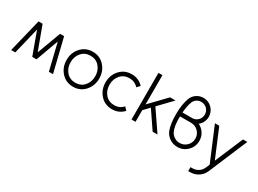

<svg xmlns="http://www.w3.org/2000/svg" viewBox="-39 -1497 3357 2495"><g transform="rotate(30 1640.0 -250.0)"><path d="M295 -60H359L196 -500H135ZM13 0H75L196 -500H135ZM579 0H641L519 -500H458ZM295 -60H359L519 -500H458Z M946 -512Q839 -512 770 -436Q701 -360 701 -250Q701 -141 770 -64Q839 12 946 12Q1052 12 1121 -64Q1190 -141 1190 -250Q1190 -360 1121 -436Q1052 -512 946 -512ZM946 -452Q1028 -452 1079 -394Q1130 -336 1130 -250Q1130 -165 1079 -106Q1028 -48 946 -48Q863 -48 812 -106Q761 -165 761 -250Q761 -336 812 -394Q863 -452 946 -452Z M1530 -512Q1423 -512 1354 -436Q1285 -360 1285 -250Q1285 -141 1354 -64Q1423 12 1530 12Q1635 12 1704 -63L1663 -107Q1610 -48 1530 -48Q1447 -48 1396 -106Q1345 -165 1345 -250Q1345 -336 1396 -394Q1447 -452 1530 -452Q1610 -452 1663 -393L1704 -437Q1635 -512 1530 -512Z M1819 0H1879V-175L1960 -259L2136 0H2209L2002 -303L2191 -500H2109L1879 -261V-700H1819Z M2491 -712Q2435 -712 2389 -681Q2342 -649 2323 -598Q2286 -502 2285 -357Q2284 -284 2292 -224.5Q2300 -165 2317 -119Q2339 -60 2393 -24Q2447 12 2511 12Q2598 12 2660 -50Q2722 -112 2722 -199Q2722 -263 2690 -312Q2658 -362 2603 -389Q2619 -402 2631.5 -417Q2644 -432 2653 -451Q2662 -470 2667 -490Q2672 -510 2672 -531Q2672 -606 2619 -659Q2566 -712 2491 -712ZM2491 -652Q2542 -652 2577 -617Q2612 -582 2612 -531Q2612 -480 2577 -445Q2542 -410 2491 -410H2347Q2351 -464 2360 -507.5Q2369 -551 2382 -582Q2389 -598 2399.5 -610.5Q2410 -623 2425 -633Q2454 -652 2491 -652ZM2344 -350H2511Q2574 -350 2618 -306Q2662 -262 2662 -199Q2662 -136 2618 -92Q2574 -48 2511 -48Q2466 -48 2430 -72Q2412 -84 2398 -99.5Q2384 -115 2375 -134Q2341 -207 2344 -350Z M2782 -500 2992 0 2968 57Q2949 102 2910 127Q2870 153 2822 153H2792V212H2822Q2888 212 2943 176Q2997 141 3023 80L3268 -500H3203L3024 -78L2847 -500Z"/></g></svg>

Font: Unageo Variable
Style: Regular
Weight: 300
Designer: Richard Sepsi
Foundry: Richard Sepsi
Version: Version 2.200